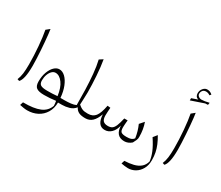

<svg xmlns="http://www.w3.org/2000/svg" viewBox="-204 -1562 2699 2344"><g transform="rotate(30 1145.5 -389.5)"><path d="M101.6 -732.4Q106 -708 110.8 -663.3Q115.7 -618.7 120.6 -562.7Q125.5 -506.8 129.4 -447Q133.3 -387.2 135.7 -331.8Q138.2 -276.4 138.2 -233.9Q138.2 -133.3 124.8 -73.7Q111.3 -14.2 86.9 8.8L59.1 -0.5Q77.1 -43.9 84 -95.7Q90.8 -147.5 90.8 -228.5Q90.8 -286.6 87.9 -350.8Q85 -415 79.6 -478.5Q74.2 -542 67.1 -597.4Q60.1 -652.8 52.2 -692.4Z M443.8 -360.8Q487.8 -360.8 526.9 -323.7Q565.9 -286.6 593 -219.7Q620.1 -152.8 627.4 -64H686V0H629.9Q628.9 83 592 144Q555.2 205.1 492.2 238Q429.2 271 349.6 271Q324.2 271 296.1 266.1Q268.1 261.2 244.1 256.3L258.3 211.4Q411.6 212.9 494.6 177.5Q577.6 142.1 606.4 60.1Q606 41.5 604 26.6Q602.1 11.7 599.1 -6.3Q559.6 -0.5 517.3 2.4Q475.1 5.4 434.6 5.4Q359.4 5.4 327.1 -18.1Q294.9 -41.5 294.9 -105.5Q294.9 -179.7 316.2 -237.3Q337.4 -294.9 371.3 -327.9Q405.3 -360.8 443.8 -360.8ZM424.3 -300.3Q397 -300.3 374.3 -278.3Q351.6 -256.3 337.9 -219.2Q324.2 -182.1 324.2 -136.7Q324.2 -91.8 349.9 -75.2Q375.5 -58.6 442.4 -58.6Q475.1 -58.6 513.2 -59.8Q551.3 -61 585.9 -64.9Q570.8 -177.2 525.1 -238.8Q479.5 -300.3 424.3 -300.3Z M848.1 -736.3Q856.4 -690.4 862.8 -633.5Q869.1 -576.7 873.3 -516.1Q877.4 -455.6 879.6 -397.5Q881.8 -339.4 881.8 -291Q881.8 -279.8 880.9 -252Q879.9 -224.1 878.7 -187.7Q877.4 -151.4 875.5 -113.8Q902.8 -89.8 924.3 -79.3Q945.8 -68.8 966.6 -66.4Q987.3 -64 1012.2 -64H1012.7V0H1012.2Q952.1 0 919.2 -16.6Q886.2 -33.2 867.7 -70.3Q835.4 -29.3 785.4 -14.6Q735.4 0 686 0Q671.4 0 671.4 -30.8V-33.2Q671.4 -64 686 -64Q729.5 -64 772.2 -68.8Q814.9 -73.7 842.8 -87.4Q842.8 -189.5 839.6 -300.5Q836.4 -411.6 826.7 -516.4Q816.9 -621.1 797.4 -703.6Z M1564.5 5.4Q1440.9 5.4 1435.5 -140.6Q1420.4 -72.8 1381.1 -33.7Q1341.8 5.4 1289.1 5.4Q1183.1 5.4 1175.8 -149.9Q1147.9 -72.3 1108.6 -36.1Q1069.3 0 1012.7 0Q998 0 998 -30.8V-33.2Q998 -64 1012.7 -64Q1080.6 -64 1116.5 -109.9Q1152.3 -155.8 1173.3 -269L1215.3 -264.2Q1213.4 -238.3 1211.4 -205.1Q1209.5 -171.9 1209.5 -154.8Q1209.5 -102.5 1230.5 -79.3Q1251.5 -56.2 1298.8 -56.2Q1334.5 -56.2 1356.9 -71.3Q1379.4 -86.4 1395.5 -125.5Q1411.6 -164.6 1427.7 -236.3H1475.1Q1473.6 -225.6 1471.9 -206.3Q1470.2 -187 1469 -166.7Q1467.8 -146.5 1467.8 -132.8Q1467.8 -86.4 1486.8 -70.6Q1505.9 -54.7 1562 -54.7Q1604 -54.7 1626 -63Q1647.9 -71.3 1664.6 -92.3Q1657.7 -140.6 1645 -184.3Q1632.3 -228 1614.3 -267.6L1666.5 -327.1Q1698.7 -238.8 1698.7 -132.8Q1698.7 -118.2 1697 -107.9Q1695.3 -97.7 1688.2 -82Q1681.2 -66.4 1665 -35.2Q1618.2 5.4 1564.5 5.4Z M1974.6 38.1Q1974.6 109.4 1945.6 160.9Q1916.5 212.4 1869.6 240Q1822.8 267.6 1768.1 267.6Q1746.6 267.6 1721.2 263.9Q1695.8 260.3 1672.9 256.3L1687 211.4Q1756.3 209 1812.3 195.3Q1868.2 181.6 1905.8 150.1Q1943.4 118.7 1958 64Q1951.7 5.9 1924.6 -60.1Q1897.5 -126 1840.8 -211.4L1883.8 -265.1Q1914.6 -212.4 1934.6 -165.3Q1954.6 -118.2 1964.6 -69.3Q1974.6 -20.5 1974.6 38.1Z M2148.4 -732.4Q2152.8 -708 2157.7 -663.3Q2162.6 -618.7 2167.5 -562.7Q2172.4 -506.8 2176.3 -447Q2180.2 -387.2 2182.6 -331.8Q2185.1 -276.4 2185.1 -233.9Q2185.1 -133.3 2171.6 -73.7Q2158.2 -14.2 2133.8 8.8L2106 -0.5Q2124 -43.9 2130.9 -95.7Q2137.7 -147.5 2137.7 -228.5Q2137.7 -286.6 2134.8 -350.8Q2131.8 -415 2126.5 -478.5Q2121.1 -542 2114 -597.4Q2106.9 -652.8 2099.1 -692.4ZM2067.9 -955.6Q2067.9 -934.6 2086.4 -920.4Q2105 -906.2 2129.4 -906.2Q2167.5 -906.2 2234.9 -922.9L2229.5 -891.1L2191.4 -889.2L2009.8 -827.1V-858.4L2095.7 -888.2Q2071.8 -894 2060.3 -910.9Q2048.8 -927.7 2048.8 -951.7Q2048.8 -992.2 2073.7 -1021Q2098.6 -1049.8 2128.9 -1049.8Q2148.4 -1049.8 2164.1 -1044.7Q2179.7 -1039.6 2202.6 -1021L2187 -1001Q2170.4 -1012.2 2156.7 -1016.4Q2143.1 -1020.5 2130.4 -1020.5Q2099.1 -1020.5 2083.5 -1001Q2067.9 -981.4 2067.9 -955.6Z"/></g></svg>

Font: Pinar-FD Light
Style: Regular
Weight: 300
Designer: Amin Abedi
Version: Version 2.000